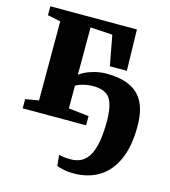

<svg xmlns="http://www.w3.org/2000/svg" viewBox="-116 -631 864 977"><g transform="rotate(15 316.0 -142.5)"><path d="M361 253Q331 253 307.8 247.8Q284.5 242.5 272.5 238L267 180.5Q275 183 290.2 185.2Q305.5 187.5 329.5 187.5Q396.5 187.5 427 130.5Q457.5 73.5 457.5 -45.5Q457.5 -131 433 -166.5Q408.5 -202 345.5 -202Q314.5 -202 287 -194Q259.5 -186 244.5 -174V-229.5Q257 -242.5 280.2 -254.2Q303.5 -266 333.2 -273.5Q363 -281 394 -281Q464.5 -281 513.8 -259.5Q563 -238 588.8 -190Q614.5 -142 614.5 -61.5Q614.5 42 583.8 112Q553 182 496.2 217.5Q439.5 253 361 253ZM26.5 0V-48.5L96.5 -60.5V-477L28 -491V-538H484L489 -321.5H399.5L370 -480L253.5 -487V-60.5L360.5 -48.5V0Z"/></g></svg>

Font: Merriweather 60pt ExtraBold
Style: Regular
Weight: 800
Version: Version 2.100